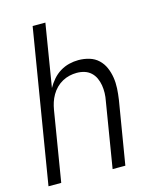

<svg xmlns="http://www.w3.org/2000/svg" viewBox="-111 -812 722 888"><g transform="rotate(-15 250.0 -367.5)"><path d="M10 0 131 -735H192L143 -435Q154 -455 170 -473.5Q186 -492 206.5 -504.5Q227 -517 249.5 -522.5Q272 -528 294 -528Q321 -528 346 -520.5Q371 -513 389 -496Q407 -479 417 -456Q427 -433 431 -407.5Q435 -382 433.5 -355.5Q432 -329 428 -302L378 0H317L368 -311Q372 -331 372.5 -350Q373 -369 370 -387Q367 -405 359.5 -421.5Q352 -438 339 -450Q326 -462 308.5 -467.5Q291 -473 271 -473Q254 -473 236.5 -469Q219 -465 202.5 -456Q186 -447 172.5 -433.5Q159 -420 149.5 -403.5Q140 -387 134.5 -370Q129 -353 126 -335L71 0Z"/></g></svg>

Font: Iosevka Light Oblique
Style: Regular
Weight: 300
Italic angle: -9°
Monospace: yes
Designer: Belleve Invis
Foundry: Belleve Invis
Version: Version 32.5.0; ttfautohint (v1.8.4)